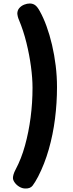

<svg xmlns="http://www.w3.org/2000/svg" viewBox="-20 -898 416 1098"><path d="M88 -785Q84 -794 81.5 -804.5Q79 -815 79 -819Q79 -839 90.5 -852Q102 -865 118.5 -871.5Q135 -878 150 -878Q168 -878 181 -868.5Q194 -859 207 -835Q228 -798 246 -748.5Q264 -699 277.5 -641.5Q291 -584 298.5 -522.5Q306 -461 306 -400Q306 -309 294.5 -218.5Q283 -128 259 -44Q235 40 198 112Q180 146 166.5 163.5Q153 181 125 180Q108 180 91.5 170.5Q75 161 64.5 146.5Q54 132 54 120Q54 111 57.5 99Q61 87 69 72Q102 10 123 -66Q144 -142 155 -226Q166 -310 166 -396Q166 -451 157 -518Q148 -585 131 -654Q114 -723 88 -785Z"/></svg>

Font: Playpen Sans
Style: Bold
Weight: 700
Designer: Laura Meseguer, Veronika Burian, José Scaglione
Foundry: TypeTogether
Version: Version 1.001